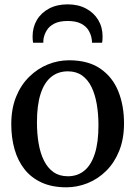

<svg xmlns="http://www.w3.org/2000/svg" viewBox="-20 -828 606 860"><path d="M30.5 -271.5Q30.5 -341 52 -394.2Q73.5 -447.5 110.8 -484Q148 -520.5 194 -539.2Q240 -558 289.5 -558Q375 -558 429.5 -520.5Q484 -483 509.8 -419.2Q535.5 -355.5 535.5 -275.5Q535.5 -206 514 -152.5Q492.5 -99 455.5 -62.5Q418.5 -26 372.2 -7.5Q326 11 277 11Q213 11 166.2 -10.5Q119.5 -32 89.5 -70.2Q59.5 -108.5 45 -160Q30.5 -211.5 30.5 -271.5ZM284 -38.5Q327.5 -38.5 358 -63.8Q388.5 -89 404.8 -139.8Q421 -190.5 421 -266.5Q421 -317 413.5 -361Q406 -405 390 -438Q374 -471 347.8 -489.8Q321.5 -508.5 284 -508.5Q240 -508.5 209 -483.2Q178 -458 161.8 -407.5Q145.5 -357 145.5 -280Q145.5 -229.5 153 -185.5Q160.5 -141.5 177 -108.5Q193.5 -75.5 219.8 -57Q246 -38.5 284 -38.5ZM283 -808.5Q330 -808.5 365.2 -789.8Q400.5 -771 420 -738.5Q439.5 -706 439.5 -664.5Q439.5 -658 439 -650.5Q438.5 -643 437.5 -636.5H392Q392 -640 391.8 -644.8Q391.5 -649.5 390.5 -654.5Q387.5 -674 376.5 -692.2Q365.5 -710.5 343 -722.2Q320.5 -734 283 -734Q246 -734 223.2 -722.2Q200.5 -710.5 189.5 -692.2Q178.5 -674 175 -654.5Q174.5 -649.5 174.2 -644.8Q174 -640 174 -636.5H128Q127 -643 126.5 -650.5Q126 -658 126 -664.5Q126 -706 145.2 -738.5Q164.5 -771 200 -789.8Q235.5 -808.5 283 -808.5Z"/></svg>

Font: Merriweather 48pt
Style: Regular
Weight: 400
Version: Version 2.100